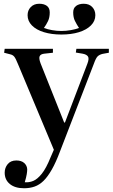

<svg xmlns="http://www.w3.org/2000/svg" viewBox="-20 -773 600 1023"><path d="M108 230Q60 230 32.5 207.5Q5 185 5 147Q5 121 21 101.5Q37 82 67 82Q94 82 109 95.5Q124 109 125 129Q125 139 122.5 155Q120 171 112 198Q135 200 157 191Q179 182 202.5 153Q226 124 250 64L267 25L76 -431Q64 -461 56 -471Q48 -481 33 -484L2 -492L5 -513H262V-492L216 -487Q197 -485 191.5 -474Q186 -463 196 -436L322 -120H326L445 -432Q456 -460 449 -471.5Q442 -483 420 -487L384 -493L387 -513H560V-492L527 -486Q510 -482 500.5 -473Q491 -464 480 -433L300 33Q278 92 256 130.5Q234 169 212 190.5Q190 212 164.5 221Q139 230 108 230ZM307 -589Q255 -589 214 -601.5Q173 -614 150 -637.5Q127 -661 127 -692Q127 -718 144 -735.5Q161 -753 189 -753Q215 -753 230 -741.5Q245 -730 245 -707Q245 -680 236 -661Q227 -642 214 -624Q232 -617 257 -612.5Q282 -608 307 -608Q332 -608 357.5 -612.5Q383 -617 401 -624Q389 -642 379.5 -661Q370 -680 370 -707Q370 -730 385.5 -741.5Q401 -753 426 -753Q455 -753 471.5 -735.5Q488 -718 488 -692Q488 -661 464.5 -637.5Q441 -614 400.5 -601.5Q360 -589 307 -589Z"/></svg>

Font: Literata 60pt Medium
Style: Regular
Weight: 500
Designer: Latin by Veronika Burian and Jose Scaglione. Greek by Irene Vlachou. Cyrillic by Vera Evstafieva.
Foundry: TypeTogether
Version: Version 3.103;gftools[0.9.29]